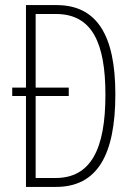

<svg xmlns="http://www.w3.org/2000/svg" viewBox="-20 -734 527 754"><path d="M202 -714H82V-390H28V-357H82V0H200C361 0 433 -124 433 -364C433 -595 361 -714 202 -714ZM200 -679C342 -679 394 -565 394 -362C394 -147 336 -35 198 -35H120V-357H250V-390H120V-679Z"/></svg>

Font: Noto Sans Myanmar ExtraCondensed ExtraLight
Style: Regular
Weight: 200
Width: 2
Designer: Monotype Design Team
Foundry: Monotype Imaging Inc.
Version: Version 2.107